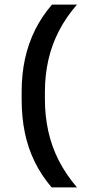

<svg xmlns="http://www.w3.org/2000/svg" viewBox="-20 -695 383 838"><path d="M176 -293.5V-262Q176 -188.5 191 -121.2Q206 -54 237.2 6.8Q268.5 67.5 316 123H205.5Q160.5 70.5 131.5 11.2Q102.5 -48 88.5 -115.5Q74.5 -183 74.5 -260.5V-295Q74.5 -371 89 -437.8Q103.5 -504.5 132.8 -563.8Q162 -623 207 -675H316Q268.5 -620.5 237.2 -560Q206 -499.5 191 -433Q176 -366.5 176 -293.5Z"/></svg>

Font: Anek Gurmukhi Medium SemiExpanded
Style: Regular
Weight: 500
Width: 6
Version: Version 1.003